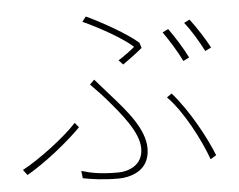

<svg xmlns="http://www.w3.org/2000/svg" viewBox="-53 -804 1106 887"><g transform="rotate(-5 500.0 -360.5)"><path d="M509 -525 529 -504C563 -528 599 -555 620 -573L612 -598C561 -643 447 -707 376 -740L358 -717C436 -682 542 -622 586 -581C570 -567 538 -543 509 -525ZM293 -31 297 3C338 11 390 19 462 19C503 19 607 4 607 -108C607 -196 534 -283 454 -372C433 -396 408 -425 389 -446L368 -425C390 -402 417 -375 436 -353C503 -275 578 -186 578 -111C578 -28 503 -9 462 -9C385 -9 340 -17 293 -31ZM893 -33 920 -49C888 -132 815 -266 740 -351L717 -335C788 -264 861 -123 893 -33ZM300 -233 282 -255C228 -195 104 -101 25 -59L44 -34C132 -84 240 -172 300 -233ZM750 -649 723 -636C750 -598 788 -537 807 -496L835 -510C813 -555 776 -613 750 -649ZM852 -684 826 -671C856 -634 889 -578 912 -533L940 -547C920 -586 880 -648 852 -684Z"/></g></svg>

Font: Noto Sans CJK SC Thin
Style: Regular
Weight: 100
Designer: Ryoko NISHIZUKA 西塚涼子 (kana, bopomofo & ideographs); Paul D. Hunt (Latin, Greek & Cyrillic); Sandoll Communications 산돌커뮤니
Foundry: Adobe
Version: Version 2.004;hotconv 1.0.118;makeotfexe 2.5.65603